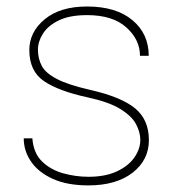

<svg xmlns="http://www.w3.org/2000/svg" viewBox="-20 -558 538 588"><path d="M409.7 -129.4Q409.7 -153.3 396.5 -178Q383.3 -202.6 348.6 -224.1Q314 -245.6 248.5 -259.8Q160.2 -278.8 115 -309.3Q69.8 -339.8 69.8 -404.8Q69.8 -460 116.9 -499Q164.1 -538.1 246.6 -538.1Q335.4 -538.1 385.5 -496.3Q435.5 -454.6 435.5 -387.2H408.7Q408.7 -436.5 366.9 -474.1Q325.2 -511.7 246.6 -511.7Q193.4 -511.7 160.2 -495.6Q127 -479.5 111.6 -455.1Q96.2 -430.7 96.2 -405.8Q96.2 -378.9 107.7 -356.7Q119.1 -334.5 153.6 -316.4Q188 -298.3 256.3 -282.7Q351.1 -261.2 393.6 -226.3Q436 -191.4 436 -128.9Q436 -67.9 386 -29.1Q335.9 9.8 250.5 9.8Q186.5 9.8 142.3 -10Q98.1 -29.8 75.4 -62.7Q52.7 -95.7 52.7 -134.3H79.1Q82.5 -88.9 109.1 -63.2Q135.7 -37.6 174.1 -27.1Q212.4 -16.6 250.5 -16.6Q302.7 -16.6 338.1 -33.2Q373.5 -49.8 391.6 -75.9Q409.7 -102.1 409.7 -129.4Z"/></svg>

Font: Vazirmatn RD FD Thin
Style: Regular
Weight: 100
Designer: Saber Rastikerdar
Foundry: Saber Rastikerdar
Version: Version 33.003